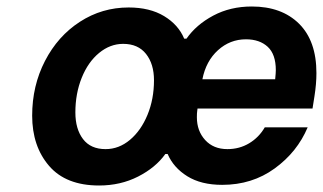

<svg xmlns="http://www.w3.org/2000/svg" viewBox="-20 -561 994 591"><path d="M79 -205Q79 -297 118.5 -373.5Q158 -450 226 -494Q294 -538 376 -538Q441 -538 485 -511.5Q529 -485 547 -442H554Q584 -485 636.5 -513Q689 -541 755 -541Q847 -541 900.5 -488Q954 -435 954 -336Q954 -303 948 -265L942 -227H588L587 -219Q586 -213 586 -200Q586 -158 611.5 -130Q637 -102 680 -102Q717 -102 747 -120Q777 -138 795 -169H927Q895 -93 825.5 -42.5Q756 8 664 8Q599 8 556.5 -18.5Q514 -45 496 -87H489Q459 -45 405 -17.5Q351 10 285 10Q183 10 131 -50.5Q79 -111 79 -205ZM827 -317Q829 -337 829 -345Q829 -394 804 -417Q779 -440 737 -440Q688 -440 651 -406.5Q614 -373 603 -317ZM454 -314Q454 -364 429.5 -395Q405 -426 359 -426Q319 -426 285 -398Q251 -370 231.5 -321.5Q212 -273 212 -215Q212 -164 235.5 -133Q259 -102 305 -102Q346 -102 380 -130.5Q414 -159 434 -207.5Q454 -256 454 -314Z"/></svg>

Font: Be Vietnam
Style: Bold Italic
Weight: 700
Italic angle: -9.66701°
Designer: Gabriel Lam
Foundry: TypeRant
Version: Version 3.000